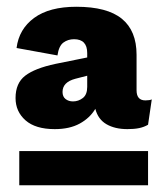

<svg xmlns="http://www.w3.org/2000/svg" viewBox="-20 -681 498 568"><path d="M142 -299Q85 -299 55.5 -325Q26 -351 26 -391Q26 -435 54.5 -457Q83 -479 144 -492L238 -511V-524Q238 -565 199 -565Q181 -565 167.5 -555Q154 -545 150 -517L29 -539Q36 -595 81 -628Q126 -661 206 -661Q297 -661 340.5 -625.5Q384 -590 384 -519V-414Q384 -384 410 -384Q423 -384 429 -387L418 -312Q406 -305 391.5 -302Q377 -299 357 -299Q320 -299 295 -313.5Q270 -328 262 -359Q246 -332 216 -315.5Q186 -299 142 -299ZM165 -409Q165 -395 174 -388Q183 -381 196 -381Q212 -381 225 -391Q238 -401 238 -424V-457L203 -448Q165 -438 165 -409ZM37 -133V-234H418V-133Z"/></svg>

Font: Work Sans ExtraBold
Style: Regular
Weight: 800
Designer: Wei Huang
Foundry: Wei Huang
Version: Version 2.012; ttfautohint (v1.8.3)